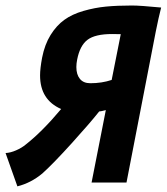

<svg xmlns="http://www.w3.org/2000/svg" viewBox="-40 -656 599 690"><path d="M179.7 -264.2Q104 -297.4 104 -384.8Q104 -409.7 111.3 -448.7Q120.6 -496.1 141.8 -530.3Q163.1 -564.5 191.2 -584.7Q219.2 -605 259.8 -616.7Q300.3 -628.4 340.6 -632.3Q380.9 -636.2 434.1 -636.2Q463.9 -636.2 539.1 -628.9Q529.8 -592.8 520 -543.5L414.6 0H289.1L340.3 -260.3Q323.7 -255.9 316.4 -255.4Q285.2 -215.8 218.8 -142.3Q152.3 -68.8 112.3 -32.7Q71.3 1.5 22.5 13.7L-20 -106Q-2.4 -106.9 17.8 -115.7Q38.1 -124.5 52.7 -136.7Q111.8 -183.1 179.7 -264.2ZM237.3 -441.9Q234.4 -427.7 234.4 -415Q234.4 -388.2 247.1 -372.6Q259.8 -356.9 284.7 -356.9Q325.7 -356.9 361.3 -368.7L394 -533.2Q379.9 -533.7 363.3 -533.7Q301.8 -533.7 274.4 -512.9Q247.1 -492.2 237.3 -441.9Z"/></svg>

Font: Fantasque Sans Mono
Style: Bold Italic
Weight: 700
Italic angle: -11°
Monospace: yes
Designer: Jany Belluz
Version: Version 1.7.1